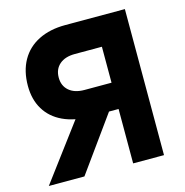

<svg xmlns="http://www.w3.org/2000/svg" viewBox="-115 -908 980 1016"><g transform="rotate(-15 375.0 -400.0)"><path d="M490 0V-298H332Q248 -298 186 -327Q124 -356 91 -410.5Q58 -465 58 -540Q58 -621 91 -679.5Q124 -738 186 -769Q248 -800 332 -800H659V0ZM28 0 271 -325H457L223 0ZM342 -442H490V-639H342Q288 -639 257.5 -612.5Q227 -586 227 -540Q227 -495 257.5 -468.5Q288 -442 342 -442Z"/></g></svg>

Font: Martian Mono SemiExpanded
Style: Bold
Weight: 700
Width: 6
Designer: Roman Shamin
Foundry: Evil Martians
Version: Version 1.000